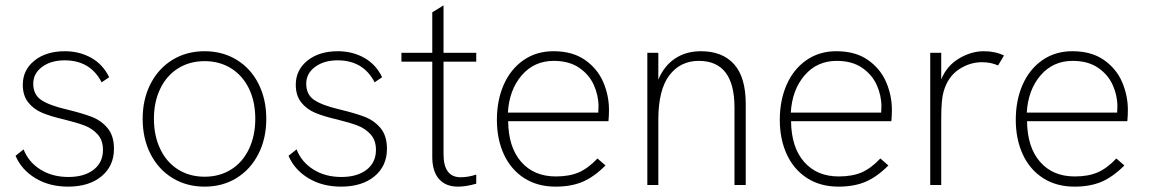

<svg xmlns="http://www.w3.org/2000/svg" viewBox="-20 -690 4286 716"><path d="M38 -109 68 -133Q86 -86 130.5 -58Q175 -30 235 -30Q294 -30 329 -57Q364 -84 364 -131Q364 -167 344 -189Q324 -211 295 -222Q266 -233 217 -245Q169 -256 137 -269.5Q105 -283 85 -308.5Q65 -334 65 -374Q65 -429 108.5 -464Q152 -499 222 -499Q276 -499 320 -474.5Q364 -450 387 -402L359 -383Q317 -465 221 -465Q170 -465 137 -440.5Q104 -416 104 -378Q104 -337 134 -317Q164 -297 228 -282Q286 -268 321.5 -254.5Q357 -241 381 -212.5Q405 -184 405 -135Q405 -71 358.5 -32.5Q312 6 234 6Q164 6 112 -25.5Q60 -57 38 -109Z M512 -247Q512 -320 541.5 -377.5Q571 -435 623.5 -467Q676 -499 743 -499Q810 -499 862.5 -467Q915 -435 944 -377.5Q973 -320 973 -247Q973 -173 943.5 -115.5Q914 -58 862 -26Q810 6 743 6Q676 6 623.5 -26Q571 -58 541.5 -115.5Q512 -173 512 -247ZM932 -247Q932 -311 908.5 -359.5Q885 -408 842 -435Q799 -462 743 -462Q687 -462 644 -435Q601 -408 577.5 -359Q554 -310 554 -247Q554 -184 577.5 -134.5Q601 -85 644 -58Q687 -31 743 -31Q799 -31 842 -58Q885 -85 908.5 -134.5Q932 -184 932 -247Z M1056 -109 1086 -133Q1104 -86 1148.5 -58Q1193 -30 1253 -30Q1312 -30 1347 -57Q1382 -84 1382 -131Q1382 -167 1362 -189Q1342 -211 1313 -222Q1284 -233 1235 -245Q1187 -256 1155 -269.5Q1123 -283 1103 -308.5Q1083 -334 1083 -374Q1083 -429 1126.5 -464Q1170 -499 1240 -499Q1294 -499 1338 -474.5Q1382 -450 1405 -402L1377 -383Q1335 -465 1239 -465Q1188 -465 1155 -440.5Q1122 -416 1122 -378Q1122 -337 1152 -317Q1182 -297 1246 -282Q1304 -268 1339.5 -254.5Q1375 -241 1399 -212.5Q1423 -184 1423 -135Q1423 -71 1376.5 -32.5Q1330 6 1252 6Q1182 6 1130 -25.5Q1078 -57 1056 -109Z M1592 -105V-460H1477V-493H1592V-644L1634 -670V-493H1756V-460H1634V-115Q1634 -29 1698 -29Q1726 -29 1756 -39V-5Q1718 6 1688 6Q1642 6 1617 -22.5Q1592 -51 1592 -105Z M1833 -243Q1833 -316 1858.5 -374Q1884 -432 1932 -465.5Q1980 -499 2044 -499Q2115 -499 2161.5 -466.5Q2208 -434 2229.5 -384Q2251 -334 2251 -280Q2251 -258 2249 -238H1875Q1876 -141 1923.5 -86.5Q1971 -32 2053 -32Q2103 -32 2138 -47Q2173 -62 2208 -99L2238 -73Q2195 -30 2152.5 -12Q2110 6 2052 6Q1984 6 1934.5 -26Q1885 -58 1859 -114.5Q1833 -171 1833 -243ZM2211 -270 2212 -293Q2212 -334 2194.5 -373Q2177 -412 2139.5 -437.5Q2102 -463 2045 -463Q1972 -463 1925.5 -409Q1879 -355 1874 -270Z M2394 -493H2435V-393Q2456 -444 2497 -471.5Q2538 -499 2594 -499Q2674 -499 2717.5 -450.5Q2761 -402 2761 -302V0H2719V-289Q2719 -463 2586 -463Q2517 -463 2476 -409Q2435 -355 2435 -243V0H2394Z M2888 -243Q2888 -316 2913.5 -374Q2939 -432 2987 -465.5Q3035 -499 3099 -499Q3170 -499 3216.5 -466.5Q3263 -434 3284.5 -384Q3306 -334 3306 -280Q3306 -258 3304 -238H2930Q2931 -141 2978.5 -86.5Q3026 -32 3108 -32Q3158 -32 3193 -47Q3228 -62 3263 -99L3293 -73Q3250 -30 3207.5 -12Q3165 6 3107 6Q3039 6 2989.5 -26Q2940 -58 2914 -114.5Q2888 -171 2888 -243ZM3266 -270 3267 -293Q3267 -334 3249.5 -373Q3232 -412 3194.5 -437.5Q3157 -463 3100 -463Q3027 -463 2980.5 -409Q2934 -355 2929 -270Z M3449 -493H3490V-394Q3511 -445 3556.5 -472Q3602 -499 3649 -499Q3691 -499 3724 -483L3702 -446Q3675 -458 3642 -458Q3596 -458 3555.5 -431Q3515 -404 3499 -349Q3490 -319 3490 -250V0H3449Z M3768 -243Q3768 -316 3793.5 -374Q3819 -432 3867 -465.5Q3915 -499 3979 -499Q4050 -499 4096.5 -466.5Q4143 -434 4164.5 -384Q4186 -334 4186 -280Q4186 -258 4184 -238H3810Q3811 -141 3858.5 -86.5Q3906 -32 3988 -32Q4038 -32 4073 -47Q4108 -62 4143 -99L4173 -73Q4130 -30 4087.5 -12Q4045 6 3987 6Q3919 6 3869.5 -26Q3820 -58 3794 -114.5Q3768 -171 3768 -243ZM4146 -270 4147 -293Q4147 -334 4129.5 -373Q4112 -412 4074.5 -437.5Q4037 -463 3980 -463Q3907 -463 3860.5 -409Q3814 -355 3809 -270Z"/></svg>

Font: Hanken Grotesk ExtraLight
Style: Regular
Weight: 200
Designer: Alfredo Marco Pradil
Foundry: Hanken Design Co.
Version: Version 3.014